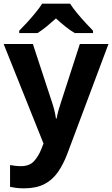

<svg xmlns="http://www.w3.org/2000/svg" viewBox="-20 -786 611 1046"><path d="M110.8 240Q85.6 240 67 237.5Q48.4 235 34.8 232V113.2Q45.8 115.2 61.3 117.2Q76.8 119.2 93.8 119.2Q140.4 119.2 165 92.3Q189.7 65.4 204.9 26.6L217 -4.1L-0.2 -546.4H159.1L261.6 -234.1Q269.3 -212.4 275.5 -187.7Q281.7 -163.1 284.7 -140.5H288.7Q292.2 -162.5 299.2 -187.1Q306.3 -211.7 313.9 -233.8L415 -546.4H571L347.3 50.2Q324.7 110.6 294.3 153.3Q263.9 195.9 219.8 218Q175.7 240 110.8 240ZM361.8 -766Q376.3 -743.4 398.8 -715.9Q421.3 -688.4 445.2 -662.5Q469.1 -636.6 486.8 -618.8V-606H387Q361 -621.4 336.1 -641.5Q311.1 -661.7 284.7 -685.6Q258.3 -661.7 234.7 -642.3Q211 -623 185 -606H84.8V-618.8Q103.8 -637.6 127.3 -663.3Q150.8 -689 173.1 -716.2Q195.4 -743.4 209.6 -766Z"/></svg>

Font: Noto Sans Symbols
Style: Regular
Weight: 400
Designer: Monotype Design Team
Foundry: Monotype Imaging Inc.
Version: Version 2.002